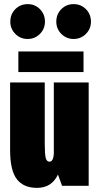

<svg xmlns="http://www.w3.org/2000/svg" viewBox="-20 -901 490 931"><path d="M30 -796Q30 -832 54.2 -856.5Q78.5 -881 114 -881Q149.5 -881 173.8 -856.5Q198 -832 198 -796Q198 -761 173.5 -736.5Q149 -712 114 -712Q79 -712 54.5 -736.5Q30 -761 30 -796ZM253 -796Q253 -832 277.2 -856.5Q301.5 -881 337 -881Q372.5 -881 396.8 -856.5Q421 -832 421 -796Q421 -761 396.5 -736.5Q372 -712 337 -712Q302 -712 277.5 -736.5Q253 -761 253 -796ZM69 -651.5H385V-551.5H69ZM159.5 10Q93.5 10 61.2 -32.8Q29 -75.5 29 -173V-501H197V-204Q197 -153 201.8 -135Q206.5 -117 219.5 -117Q238.5 -117 241 -155V-501H410V0H281L261 -54.5Q230.5 10 159.5 10Z"/></svg>

Font: League Mono Condensed ExtraBold
Style: Regular
Weight: 800
Width: 1
Designer: Tyler Finck
Foundry: The League of Moveable Type / Tyler Finck
Version: Version 2.210